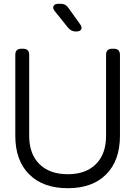

<svg xmlns="http://www.w3.org/2000/svg" viewBox="-20 -969 708 1005"><path d="M378.9 -804.2H376Q353 -804.2 336.9 -823.2L267.1 -910.2Q254.4 -925.8 260.3 -937.5Q266.1 -949.2 286.1 -949.2H297.9Q323.2 -949.2 336.9 -929.2L398.9 -842.8Q411.1 -826.2 405 -815.2Q398.9 -804.2 378.9 -804.2ZM335 16.1Q205.6 16.1 132.8 -56.4Q60.1 -128.9 60.1 -257.8V-682.1Q60.1 -713.9 91.8 -713.9H101.1Q132.8 -713.9 132.8 -682.1V-257.8Q132.8 -163.1 186.3 -110.1Q239.7 -57.1 335 -57.1Q429.2 -57.1 482.2 -110.1Q535.2 -163.1 535.2 -257.8V-682.1Q535.2 -713.9 566.9 -713.9H576.2Q607.9 -713.9 607.9 -682.1V-257.8Q607.9 -128.9 535.9 -56.4Q463.9 16.1 335 16.1Z"/></svg>

Font: Arcon Rounded-
Style: Regular
Weight: 400
Designer: M. Zarth
Foundry: martin zarth - visuelle & digitale kommunikation
Version: Version 1.110;PS 001.110;hotconv 1.0.70;makeotf.lib2.5.58329